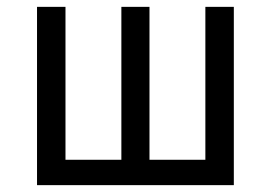

<svg xmlns="http://www.w3.org/2000/svg" viewBox="-20 -540 790 560"><path d="M88 0V-520H171V-74H334V-520H416V-74H579V-520H662V0Z"/></svg>

Font: Iosevka Aile
Style: Regular
Weight: 400
Designer: Belleve Invis
Foundry: Belleve Invis
Version: Version 28.0.1; ttfautohint (v1.8.4)